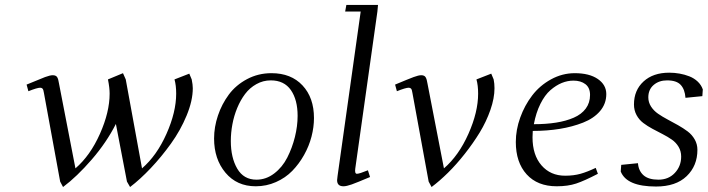

<svg xmlns="http://www.w3.org/2000/svg" viewBox="-20 -749 2872 779"><path d="M87.9 -405.8Q142.6 -428.7 162.8 -436.3Q183.1 -443.8 193.8 -443.8Q207 -443.8 211.9 -436Q216.8 -428.2 219.2 -411.1L286.1 -65.9Q346.2 -117.7 385.5 -206.1Q424.8 -294.4 424.8 -369.1Q424.8 -393.1 418 -426.8L479 -452.1L490.2 -426.8L556.2 -65.9Q616.2 -117.7 655.5 -206.1Q694.8 -294.4 694.8 -369.1Q694.8 -402.8 688 -426.8L748 -450.2L757.8 -426.8Q762.2 -405.3 762.2 -391.1Q762.2 -340.8 737.3 -280.5Q712.4 -220.2 673.6 -166.3Q634.8 -112.3 591.6 -66.7Q548.3 -21 507.8 9.8L495.1 -12.2L450.2 -246.1Q412.1 -170.9 352.1 -101.6Q292 -32.2 235.8 9.8L224.1 -12.2L158.2 -372.1Q156.2 -385.3 152.8 -389.2Q149.4 -393.1 143.1 -393.1Q130.9 -393.1 95.2 -378.9Z M848.6 -187Q848.6 -233.9 864.3 -280.3Q879.9 -326.7 908.4 -365.2Q937 -403.8 982.4 -428Q1027.8 -452.1 1081.5 -452.1Q1161.1 -452.1 1207.5 -402.3Q1253.9 -352.5 1253.9 -270Q1253.9 -233.4 1243.9 -194.8Q1233.9 -156.2 1213.6 -120.1Q1193.4 -84 1165.8 -55.7Q1138.2 -27.3 1099.6 -10.3Q1061 6.8 1017.6 6.8Q940.9 6.8 894.8 -48.3Q848.6 -103.5 848.6 -187ZM916.5 -176.8Q916.5 -109.4 942.6 -64.7Q968.8 -20 1020.5 -20Q1059.6 -20 1092.5 -45.2Q1125.5 -70.3 1145.5 -109.6Q1165.5 -148.9 1176.5 -193.1Q1187.5 -237.3 1187.5 -278.8Q1187.5 -344.2 1160.2 -383.5Q1132.8 -422.9 1078.6 -422.9Q1047.4 -422.9 1020.3 -407.7Q993.2 -392.6 974.4 -367.7Q955.6 -342.8 942.4 -310.8Q929.2 -278.8 922.9 -244.6Q916.5 -210.4 916.5 -176.8Z M1347.7 -18.1Q1347.7 -21.5 1349.6 -35.2L1443.4 -702.1H1380.4L1385.3 -729H1513.7L1511.2 -702.1L1421.4 -64.9Q1418.5 -43.9 1428.2 -43.9Q1438 -43.9 1472.7 -58.1L1481.4 -30.8Q1428.2 -8.3 1407 -0.7Q1385.7 6.8 1373.5 6.8Q1347.7 6.8 1347.7 -18.1Z M1583 -405.8Q1637.7 -428.7 1658 -436.3Q1678.2 -443.8 1689 -443.8Q1702.1 -443.8 1707 -435.5Q1711.9 -427.2 1714.4 -410.2L1781.2 -65.9Q1841.3 -117.7 1880.6 -206.1Q1919.9 -294.4 1919.9 -369.1Q1919.9 -402.8 1913.1 -426.8L1973.1 -450.2L1982.9 -426.8Q1986.3 -410.2 1986.3 -391.1Q1986.3 -350.6 1969.7 -303Q1953.1 -255.4 1926.3 -211.4Q1899.4 -167.5 1865.7 -124.8Q1832 -82 1797.6 -48.1Q1763.2 -14.2 1731 9.8L1719.2 -12.2L1653.3 -372.1Q1651.4 -385.3 1647.9 -389.2Q1644.5 -393.1 1638.2 -393.1Q1626 -393.1 1590.3 -378.9Z M2072.8 -172.9Q2072.8 -222.2 2090.6 -271.7Q2108.4 -321.3 2139.2 -361.6Q2169.9 -401.9 2215.6 -427Q2261.2 -452.1 2312 -452.1Q2371.1 -452.1 2405.5 -428.5Q2439.9 -404.8 2439.9 -367.2Q2439.9 -328.1 2414.6 -298.3Q2389.2 -268.6 2345.7 -251.5Q2302.2 -234.4 2251 -226.1Q2199.7 -217.8 2141.6 -217.8Q2140.6 -205.6 2140.6 -191.9Q2140.6 -120.1 2177 -78.1Q2213.4 -36.1 2272.9 -36.1Q2307.6 -36.1 2335.4 -43.9Q2363.3 -51.8 2397 -67.9L2405.8 -43.9Q2351.6 -15.6 2317.9 -4.4Q2284.2 6.8 2238.8 6.8Q2160.6 6.8 2116.7 -41.7Q2072.8 -90.3 2072.8 -172.9ZM2146 -245.1Q2195.8 -245.1 2236.1 -251.5Q2276.4 -257.8 2307.9 -271.5Q2339.4 -285.2 2356.7 -308.6Q2374 -332 2374 -363.8Q2374 -393.1 2355.2 -407.5Q2336.4 -421.9 2306.6 -421.9Q2282.7 -421.9 2259.3 -412.4Q2235.8 -402.8 2213.1 -383.1Q2190.4 -363.3 2172.6 -327.6Q2154.8 -292 2146 -245.1Z M2498.5 -53.2 2500.5 -80.1 2568.4 -86.9Q2570.8 -55.7 2591.1 -37.8Q2611.3 -20 2651.4 -20Q2692.4 -20 2718 -47.4Q2743.7 -74.7 2743.7 -113.8Q2743.7 -135.7 2733.2 -153.3Q2722.7 -170.9 2705.8 -182.6Q2689 -194.3 2668.5 -204.8Q2647.9 -215.3 2627.4 -226.3Q2606.9 -237.3 2590.1 -250Q2573.2 -262.7 2562.7 -282Q2552.2 -301.3 2552.2 -325.2Q2552.2 -382.8 2591.1 -418.5Q2629.9 -454.1 2695.3 -454.1Q2716.8 -454.1 2737.3 -450.4Q2757.8 -446.8 2777.1 -439.2Q2796.4 -431.6 2810.8 -418Q2825.2 -404.3 2831.5 -386.2L2829.6 -358.9L2761.2 -352.1Q2758.8 -386.2 2741.9 -404.5Q2725.1 -422.9 2686.5 -422.9Q2653.8 -422.9 2632.1 -404.3Q2610.4 -385.7 2610.4 -354Q2610.4 -334 2621.3 -316.9Q2632.3 -299.8 2649.9 -287.6Q2667.5 -275.4 2688.7 -264.2Q2710 -252.9 2731.2 -241Q2752.4 -229 2770 -215.8Q2787.6 -202.6 2798.6 -183.3Q2809.6 -164.1 2809.6 -141.1Q2809.6 -76.2 2765.9 -34.2Q2722.2 7.8 2641.6 7.8Q2522.5 7.8 2498.5 -53.2Z"/></svg>

Font: Dehuti
Style: Italic
Weight: 400
Version: Version 1.2